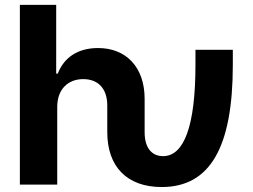

<svg xmlns="http://www.w3.org/2000/svg" viewBox="-20 -747 1023 777"><path d="M60.4 -727.3V0H211.6V-315.3C212 -385.7 255 -426.8 316.8 -426.8C378.2 -426.8 414.1 -387.4 414.1 -320.3V-212.4C414.1 -71.7 494.7 9.9 634.2 9.9C830.6 9.9 922.2 -151.3 922.2 -485.1V-545.5H771V-485.1C771 -235.8 724.4 -115.1 639.9 -115.1C602.6 -115.1 565.3 -138.5 565.3 -212.4V-347.3C565.3 -475.1 490.4 -552.6 376.8 -552.6C294 -552.6 238.6 -513.5 213.8 -449.2H207.4V-727.3Z"/></svg>

Font: Inter-Hewn
Style: Bold
Weight: 700
Designer: Rasmus Andersson
Foundry: rsms
Version: Version 3.012;git-f93a4a705